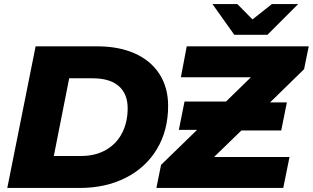

<svg xmlns="http://www.w3.org/2000/svg" viewBox="-20 -929 1546 949"><path d="M156 -700H460Q568 -700 647 -664.5Q726 -629 768.5 -562.5Q811 -496 811 -406Q811 -284 755.5 -192Q700 -100 601 -50Q502 0 374 0H16ZM380 -158Q452 -158 504.5 -188.5Q557 -219 584 -272.5Q611 -326 611 -394Q611 -465 567 -503.5Q523 -542 438 -542H322L246 -158ZM1483 -587 1315 -423H1398L1370 -284H1173L1038 -153H1411L1380 0H753L776 -114L954 -287H864L892 -427H1097L1220 -547H874L903 -700H1506ZM1454 -909 1302 -757H1138L1030 -909H1153L1228 -833L1324 -909Z"/></svg>

Font: Montserrat Alternates ExtraBold
Style: Italic
Weight: 800
Italic angle: -11.3°
Designer: Julieta Ulanovsky
Foundry: Julieta Ulanovsky
Version: Version 7.200